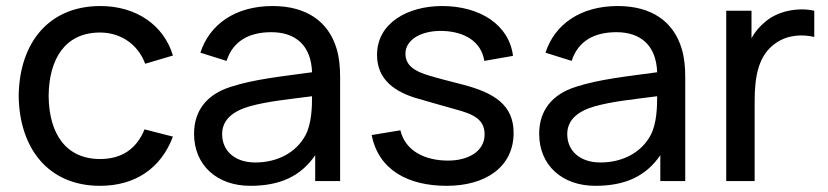

<svg xmlns="http://www.w3.org/2000/svg" viewBox="-20 -598 2735 634"><path d="M551 -414.6C520.8 -515.6 429.2 -578.1 311.5 -578.1C141.7 -578.1 43.8 -457.3 41.7 -281.2C43.8 -109.4 138.5 15.6 310.4 15.6C426 15.6 511.5 -41.7 551 -146.9L457.3 -170.8C431.3 -107.3 383.3 -72.9 310.4 -72.9C197.9 -72.9 141.7 -156.2 140.6 -281.2C141.7 -403.1 194.8 -490.6 310.4 -490.6C378.1 -490.6 435.4 -452.1 459.4 -387.5Z M1103.1 0V-343.8C1103.1 -378.1 1100 -408.3 1091.7 -436.5C1064.6 -528.1 990.6 -578.1 880.2 -578.1C757.3 -578.1 671.9 -517.7 641.7 -424L728.1 -396.9C750 -464.6 805.2 -491.7 876 -491.7C956.3 -491.7 1007.3 -447.9 1010.4 -359.4C911.5 -345.8 819.8 -336.5 742.7 -311.5C662.5 -286.5 620.8 -232.3 620.8 -156.2C620.8 -52.1 696.9 15.6 806.3 15.6C904.2 15.6 972.9 -15.6 1020.8 -85.4V0ZM988.5 -151C958.3 -94.8 896.9 -61.5 822.9 -61.5C755.2 -61.5 713.5 -100 713.5 -155.2C713.5 -203.1 750 -231.3 804.2 -246.9C864.6 -263.5 922.9 -268.8 1010.4 -280.2C1010.4 -246.9 1009.4 -189.6 988.5 -151Z M1674 -413.5C1661.5 -515.6 1565.6 -578.1 1439.6 -578.1C1329.2 -578.1 1225 -524 1225 -416.7C1225 -335.4 1283.3 -293.8 1361.5 -271.9C1403.1 -259.4 1442.7 -249 1482.3 -237.5C1539.6 -221.9 1580.2 -206.3 1580.2 -154.2C1580.2 -97.9 1526 -67.7 1459.4 -67.7C1385.4 -67.7 1318.8 -97.9 1302.1 -167.7L1207.3 -152.1C1230.2 -35.4 1329.2 15.6 1455.2 15.6C1582.3 15.6 1676 -45.8 1676 -159.4C1676 -251 1612.5 -291.7 1507.3 -318.8C1459.4 -331.2 1426 -339.6 1399 -347.9C1346.9 -362.5 1318.8 -383.3 1318.8 -420.8C1318.8 -466.7 1370.8 -497.9 1441.7 -495.8C1510.4 -493.8 1568.8 -463.5 1579.2 -396.9Z M2242.7 0V-343.8C2242.7 -378.1 2239.6 -408.3 2231.2 -436.5C2204.2 -528.1 2130.2 -578.1 2019.8 -578.1C1896.9 -578.1 1811.5 -517.7 1781.3 -424L1867.7 -396.9C1889.6 -464.6 1944.8 -491.7 2015.6 -491.7C2095.8 -491.7 2146.9 -447.9 2150 -359.4C2051 -345.8 1959.4 -336.5 1882.3 -311.5C1802.1 -286.5 1760.4 -232.3 1760.4 -156.2C1760.4 -52.1 1836.5 15.6 1945.8 15.6C2043.8 15.6 2112.5 -15.6 2160.4 -85.4V0ZM2128.1 -151C2097.9 -94.8 2036.5 -61.5 1962.5 -61.5C1894.8 -61.5 1853.1 -100 1853.1 -155.2C1853.1 -203.1 1889.6 -231.3 1943.8 -246.9C2004.2 -263.5 2062.5 -268.8 2150 -280.2C2150 -246.9 2149 -189.6 2128.1 -151Z M2509.4 -528.1C2488.5 -511.5 2472.9 -492.7 2461.5 -471.9V-562.5H2378.1V0H2471.9V-262.5C2471.9 -346.9 2484.4 -414.6 2539.6 -454.2C2579.2 -483.3 2629.2 -485.4 2668.8 -476V-562.5C2618.8 -574 2552.1 -563.5 2509.4 -528.1Z"/></svg>

Font: Manrope3 Medium
Style: Regular
Weight: 500
Width: 4
Designer: Mikhail Sharanda
Foundry: Mikhail Sharanda
Version: Version 3.000;PS 003.000;hotconv 1.0.88;makeotf.lib2.5.64775